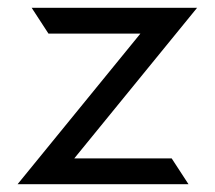

<svg xmlns="http://www.w3.org/2000/svg" viewBox="-20 -471 551 491"><path d="M25 0H462L419 -66H170L484 -451H61L104 -385H339Z"/></svg>

Font: Charger Pro
Style: Regular
Weight: 400
Designer: Jasper
Foundry: Cannot Into Space Fonts
Version: Version 1.09